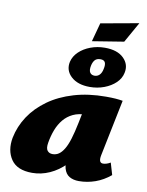

<svg xmlns="http://www.w3.org/2000/svg" viewBox="-92 -892 742 968"><g transform="rotate(10 279.5 -408.5)"><path d="M140 10Q63 10 32 -35.5Q1 -81 13 -147Q25 -207 59 -258.5Q93 -310 148 -349.5Q203 -389 277 -411Q351 -433 441 -433Q471 -433 490.5 -431.5Q510 -430 527 -427L468 -138Q460 -98 484 -98Q491 -98 500.5 -100.5Q510 -103 522 -110L540 -49Q504 -19 463 -4.5Q422 10 379 10Q351 10 331 -1.5Q311 -13 303 -40.5Q295 -68 304 -117L331 -249L417 -277Q402 -210 374.5 -157Q347 -104 310 -66.5Q273 -29 229.5 -9.5Q186 10 140 10ZM225 -101Q243 -101 257 -110.5Q271 -120 283.5 -140.5Q296 -161 306.5 -195Q317 -229 327 -278L347 -377L405 -320Q393 -324 382 -325Q371 -326 359 -326Q320 -326 291.5 -312.5Q263 -299 243.5 -275.5Q224 -252 212 -221Q200 -190 194 -154Q189 -125 198.5 -113Q208 -101 225 -101ZM351 -467Q289 -467 255 -498.5Q221 -530 231 -575Q238 -604 261.5 -626.5Q285 -649 319.5 -662Q354 -675 393 -675Q457 -675 489.5 -643Q522 -611 512 -567Q506 -538 482.5 -515.5Q459 -493 424.5 -480Q390 -467 351 -467ZM365 -527Q380 -527 390.5 -537.5Q401 -548 405 -569Q410 -591 404.5 -602.5Q399 -614 381 -614Q362 -614 352.5 -603.5Q343 -593 339 -574Q334 -550 341.5 -538.5Q349 -527 365 -527ZM322 -696 348 -792 542 -827 483 -722Z"/></g></svg>

Font: Ysabeau Infant Black
Style: Italic
Weight: 900
Italic angle: -12°
Designer: Christian Thalmann (Catharsis Fonts)
Version: Version 2.001;gftools[0.9.30]; featfreeze: ss01,ss02,lnum